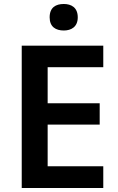

<svg xmlns="http://www.w3.org/2000/svg" viewBox="-20 -943 593 963"><path d="M300 -923C260 -923 229 -906 229 -856C229 -808 260 -790 300 -790C337 -790 370 -808 370 -856C370 -906 337 -923 300 -923ZM498 0V-109H219V-318H480V-425H219V-606H498V-714H89V0Z"/></svg>

Font: Noto Sans Lao SemiBold
Style: Regular
Weight: 600
Designer: Monotype Design Team
Foundry: Monotype Imaging Inc.
Version: Version 2.003